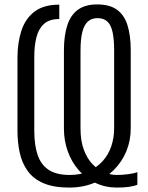

<svg xmlns="http://www.w3.org/2000/svg" viewBox="-20 -838 668 868"><path d="M601 -3Q588 3 564.5 6.5Q541 10 509 10Q456 10 412 -11Q368 -32 336 -68.5Q304 -105 286.5 -153.5Q269 -202 269 -257V-610Q269 -678 284.5 -724.5Q300 -771 333 -794.5Q366 -818 419 -818Q476 -818 509 -794Q542 -770 556.5 -723.5Q571 -677 571 -611V-257Q571 -203 551.5 -155Q532 -107 495 -70Q458 -33 406.5 -11.5Q355 10 293 10Q222 10 176 -10Q130 -30 104.5 -66Q79 -102 69 -148.5Q59 -195 59 -247V-577Q59 -644 76.5 -698.5Q94 -753 135.5 -785Q177 -817 248 -817V-752Q204 -752 179.5 -730.5Q155 -709 145 -670.5Q135 -632 135 -582V-247Q135 -181 150.5 -136.5Q166 -92 201 -69.5Q236 -47 296 -47Q344 -47 381 -64Q418 -81 444 -109.5Q470 -138 483 -176.5Q496 -215 496 -257V-610Q496 -660 489 -692.5Q482 -725 465.5 -740.5Q449 -756 421 -756Q394 -756 377 -740.5Q360 -725 352 -692.5Q344 -660 344 -609V-257Q344 -201 359 -161Q374 -121 398 -96Q422 -71 451 -59Q480 -47 508 -47Q532 -47 559.5 -50.5Q587 -54 601 -60Z"/></svg>

Font: Oswald Light
Style: Regular
Weight: 300
Designer: Vernon Adams
Foundry: Vernon Adams
Version: Version 4.103;gftools[0.9.33.dev8+g029e19f]